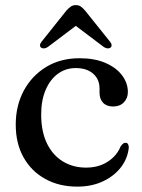

<svg xmlns="http://www.w3.org/2000/svg" viewBox="-20 -700 542 732"><path d="M467.5 -349Q467.5 -325.5 452.2 -309.8Q437 -294 411.5 -294Q386.5 -294 373 -308.2Q359.5 -322.5 359.5 -346.5V-362.5Q359.5 -397.5 335.2 -419Q311 -440.5 268.5 -440.5Q230.5 -440.5 200.8 -418.8Q171 -397 154 -357.2Q137 -317.5 137 -263.5Q137 -198.5 159 -153.2Q181 -108 219.8 -84.5Q258.5 -61 308 -61Q355.5 -61 390.2 -83.2Q425 -105.5 440 -142Q446 -150 450 -153Q454 -156 459 -155.5Q465.5 -155.5 468.2 -150.2Q471 -145 471 -137.5Q467 -96 441 -62.2Q415 -28.5 372.2 -8.5Q329.5 11.5 274.5 11.5Q205.5 11.5 152.5 -17.8Q99.5 -47 69.8 -100Q40 -153 40 -225Q40 -296.5 70.2 -353.5Q100.5 -410.5 155.2 -444.2Q210 -478 283.5 -478Q340.5 -478 381.8 -460.2Q423 -442.5 445.2 -413Q467.5 -383.5 467.5 -349ZM289 -616.5H249L375.5 -521Q383 -516 389.8 -515.5Q396.5 -515 401.5 -518.5Q405.5 -522 405.5 -527.8Q405.5 -533.5 399.5 -541L304.5 -659.5Q296 -669.5 288.2 -675Q280.5 -680.5 269 -680.5Q258 -680.5 250 -675Q242 -669.5 233 -659.5L138.5 -541Q132.5 -533.5 132.5 -527.8Q132.5 -522 136.5 -518.5Q141.5 -515 148.2 -515.5Q155 -516 162.5 -521Z"/></svg>

Font: Fraunces 24pt
Style: Regular
Weight: 400
Version: Version 1.000;[b76b70a41]